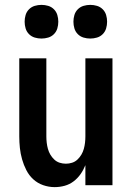

<svg xmlns="http://www.w3.org/2000/svg" viewBox="-20 -759 540 787"><path d="M204 8Q180 8 157 0Q134 -8 116.5 -24Q99 -40 88 -61.5Q77 -83 70.5 -106Q64 -129 61.5 -152.5Q59 -176 59 -200V-520H170V-200Q170 -187 171.5 -174Q173 -161 176.5 -148.5Q180 -136 186.5 -125Q193 -114 202.5 -105Q212 -96 224.5 -92Q237 -88 250 -88Q263 -88 275.5 -92Q288 -96 297.5 -105Q307 -114 313.5 -125Q320 -136 323.5 -148.5Q327 -161 328.5 -174Q330 -187 330 -200V-520H441V0H330V-82Q322 -62 310 -45Q298 -28 281.5 -15.5Q265 -3 245 2.5Q225 8 204 8ZM350 -601Q336 -601 322.5 -605Q309 -609 299 -619Q289 -629 285 -642.5Q281 -656 281 -670Q281 -684 285 -697.5Q289 -711 299 -721Q309 -731 322.5 -735Q336 -739 350 -739Q364 -739 377.5 -735Q391 -731 401 -721Q411 -711 415 -697.5Q419 -684 419 -670Q419 -656 415 -642.5Q411 -629 401 -619Q391 -609 377.5 -605Q364 -601 350 -601ZM150 -601Q136 -601 122.5 -605Q109 -609 99 -619Q89 -629 85 -642.5Q81 -656 81 -670Q81 -684 85 -697.5Q89 -711 99 -721Q109 -731 122.5 -735Q136 -739 150 -739Q164 -739 177.5 -735Q191 -731 201 -721Q211 -711 215 -697.5Q219 -684 219 -670Q219 -656 215 -642.5Q211 -629 201 -619Q191 -609 177.5 -605Q164 -601 150 -601Z"/></svg>

Font: Iosevka Web
Style: Bold
Weight: 700
Monospace: yes
Designer: Belleve Invis
Foundry: Belleve Invis
Version: Version 28.0.3; ttfautohint (v1.8.3)